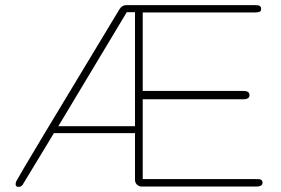

<svg xmlns="http://www.w3.org/2000/svg" viewBox="-20 -720 1085 741"><path d="M42 -19Q59.6 -53.7 440.9 -684.1Q450.7 -700.2 466.8 -700.2H963.9Q971.7 -700.2 976.1 -699.5Q980.5 -698.7 984.1 -695.6Q987.8 -692.4 987.8 -686Q987.8 -677.2 981.9 -674.6Q976.1 -671.9 963.9 -671.9H530.8V-369.1H918.9Q942.9 -369.1 942.9 -353Q942.9 -336.9 918.9 -336.9H530.8V-28.8H969.2Q977.5 -28.8 981.7 -28.3Q985.8 -27.8 989.5 -24.7Q993.2 -21.5 993.2 -15.1Q993.2 0 969.2 0H526.9Q516.1 0 508.5 -7.6Q501 -15.1 501 -25.9V-206.1H188L67.9 -7.8Q61 2.9 48.8 1Q36.6 -0.5 42 -19ZM205.1 -232.9H501V-672.9H469.2Z"/></svg>

Font: Quicksand
Style: Light
Weight: 300
Designer: Andrew Paglinawan
Foundry: Andrew Paglinawan
Version: 1.002